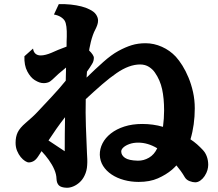

<svg xmlns="http://www.w3.org/2000/svg" viewBox="-20 -844 1040 914"><path d="M259.8 -824.2Q289.1 -825.2 316.7 -822.3Q344.2 -819.3 367.2 -813.5Q390.1 -807.6 404.8 -799.8Q427.7 -789.1 437.3 -774.7Q446.8 -760.3 446.8 -746.1Q446.8 -735.4 442.9 -724.4Q439 -713.4 433.1 -702.1Q427.7 -692.4 422.1 -676.8Q416.5 -661.1 412.4 -644.3Q408.2 -627.4 405.8 -613.8Q405.3 -611.3 405 -608.6Q404.8 -606 404.3 -603.5Q414.1 -594.2 420.4 -585Q426.8 -575.7 426.8 -568.8Q426.8 -562.5 425 -554.9Q423.3 -547.4 418 -539.1Q413.1 -530.8 407 -521.7Q400.9 -512.7 394 -502.9Q393.6 -496.1 393.1 -489Q392.6 -481.9 392.1 -474.6Q433.1 -514.6 471.9 -549.1Q510.7 -583.5 543 -601.1Q576.7 -619.6 606.9 -628.9Q637.2 -638.2 672.9 -638.2Q712.9 -638.2 751 -621.1Q789.1 -604 816.9 -574.2Q832.5 -557.1 848.4 -531.7Q864.3 -506.3 877.4 -474.6Q890.6 -442.9 898.9 -405.8Q907.2 -368.7 907.2 -328.1Q907.2 -289.6 902.1 -252.4Q897 -215.3 886.7 -180.7Q903.3 -169.9 918 -157Q932.6 -144 945.8 -129.9Q958.5 -116.2 964.8 -98.1Q971.2 -80.1 971.2 -59.1Q971.2 -47.9 967.5 -34.4Q963.9 -21 954.1 -5.9Q945.8 6.8 933.8 15.4Q921.9 23.9 909.2 23.9Q897.9 23.9 882.8 18.3Q867.7 12.7 859.9 0Q850.6 -16.1 840.3 -30.3Q830.1 -44.4 819.8 -56.6Q814.9 -51.3 809.6 -46.1Q804.2 -41 798.8 -36.1Q770.5 -12.2 731.9 4.9Q693.4 22 640.1 22Q603.5 22 570.3 12.9Q537.1 3.9 511.5 -13.2Q485.8 -30.3 470.9 -54Q456.1 -77.6 455.1 -106.9Q454.6 -135.3 468 -161.6Q481.4 -188 507.8 -208.7Q534.2 -229.5 572 -241.7Q609.9 -253.9 657.2 -253.9Q683.1 -253.9 707.8 -250.5Q732.4 -247.1 755.9 -240.2Q758.3 -259.8 759.8 -279.3Q761.2 -298.8 761.2 -317.9Q761.2 -376 751.7 -419.4Q742.2 -462.9 717.8 -498Q707.5 -513.7 689.5 -525.4Q671.4 -537.1 647 -537.1Q594.7 -537.1 535.2 -496.1Q502.4 -473.6 466.3 -442.4Q430.2 -411.1 388.2 -372.1Q386.7 -308.6 388.9 -243.4Q391.1 -178.2 394 -115.2Q395 -101.1 395.5 -86.4Q396 -71.8 395 -58.1Q393.6 -30.8 382.8 -8.8Q374.5 9.3 360.4 22.7Q346.2 36.1 329.3 43.2Q312.5 50.3 296.9 49.8Q271 48.8 260.5 38.6Q250 28.3 249 7.8Q248.5 -14.2 238.5 -37.1Q228.5 -60.1 212.6 -82.3Q196.8 -104.5 177.7 -124.5Q174.3 -118.7 170.2 -112.5Q166 -106.4 162.1 -100.1Q151.4 -83.5 139.9 -77.1Q128.4 -70.8 117.2 -70.8Q109.9 -70.8 99.4 -77.4Q88.9 -84 78.6 -96.4Q68.4 -108.9 61.3 -126Q54.2 -143.1 54.2 -164.1Q54.2 -192.9 64.2 -213.9Q74.2 -234.9 102.1 -258.8Q118.7 -272.9 133.3 -286.4Q147.9 -299.8 159.2 -312Q194.3 -349.6 227.3 -384.8Q260.3 -419.9 293 -460Q293.5 -475.6 293.7 -491.5Q293.9 -507.3 294.4 -522.5Q275.9 -507.8 258.8 -492.7Q241.7 -477.5 229 -464.8Q218.3 -454.6 208.3 -451.4Q198.2 -448.2 189 -448.2Q177.7 -448.2 167.7 -451.7Q157.7 -455.1 145 -462.9Q125 -475.6 109.9 -504.2Q94.7 -532.7 96.2 -576.2L137.2 -612.8Q139.6 -596.2 149.2 -588.1Q158.7 -580.1 173.8 -580.1Q184.6 -580.1 198 -583.5Q211.4 -586.9 225.1 -592.8Q235.8 -598.1 256.3 -606.4Q276.9 -614.7 296.9 -622.1Q296.9 -634.8 297.1 -646.5Q297.4 -658.2 297.9 -669.9Q299.3 -726.1 288.1 -745.1Q281.7 -755.4 268.8 -763.4Q255.9 -771.5 236.8 -774.9ZM288.1 -124Q288.1 -206.5 289.6 -286.1Q267.1 -257.3 248.3 -230.5Q229.5 -203.6 210.9 -175.3ZM636.2 -79.1Q664.1 -78.6 689.2 -93.3Q714.4 -107.9 728.5 -138.2Q683.6 -165 638.2 -165Q614.7 -165 596.4 -158.4Q578.1 -151.9 567.6 -142.3Q557.1 -132.8 557.1 -123Q557.1 -105 575 -92.5Q592.8 -80.1 636.2 -79.1Z"/></svg>

Font: BIZ UDMincho
Style: Bold
Weight: 700
Monospace: yes
Designer: TypeBank Co., Ltd.
Foundry: Morisawa Inc.
Version: Version 1.06